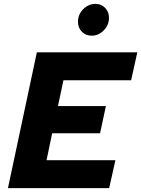

<svg xmlns="http://www.w3.org/2000/svg" viewBox="-20 -970 728 990"><path d="M21 0 170 -700H688L656 -556H307L279 -423H526L496 -283H249L220 -144H575L543 0ZM453 -786Q422 -786 402 -806.5Q382 -827 382 -858Q382 -895 409 -922.5Q436 -950 473 -950Q502 -950 522 -929.5Q542 -909 542 -878Q542 -841 515 -813.5Q488 -786 453 -786Z"/></svg>

Font: Red Hat Text
Style: Bold Italic
Weight: 700
Italic angle: -12°
Designer: Pentagram / MCKL
Foundry: Pentagram / MCKL
Version: Version 1.003; Red Hat Text Bold Italic